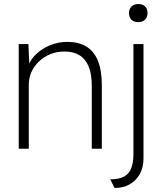

<svg xmlns="http://www.w3.org/2000/svg" viewBox="-20 -739 807 954"><path d="M73 -520H121L126 -410H120Q131 -443 160 -470.5Q189 -498 229.5 -514.5Q270 -531 315 -531Q370 -531 408.5 -508Q447 -485 466.5 -437Q486 -389 486 -315V0H436V-313Q436 -371 420.5 -408.5Q405 -446 375 -464.5Q345 -483 300 -483Q261 -483 229 -469.5Q197 -456 173 -433Q149 -410 136 -380.5Q123 -351 123 -318V0H98Q97 0 91.5 0Q86 0 73 0ZM528 152Q571 152 596 138.5Q621 125 632 97Q643 69 643 28V-520H693V48Q693 92 675 125Q657 158 625 176.5Q593 195 549 195ZM621 -674Q621 -694 633 -706.5Q645 -719 667 -719Q689 -719 701 -707Q713 -695 713 -674Q713 -654 701 -641.5Q689 -629 667 -629Q645 -629 633 -641Q621 -653 621 -674Z"/></svg>

Font: Mach ExtraLight
Style: Regular
Weight: 250
Version: Version 1.002